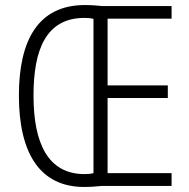

<svg xmlns="http://www.w3.org/2000/svg" viewBox="-20 -738 752 762"><path d="M317 -718C132 -718 55 -579 55 -359C55 -129 139 4 314 4C341 4 363 2 383 0H661V-51H407V-349H646V-399H407V-664H661V-714H385C363 -716 345 -718 317 -718ZM314 -667C329 -667 341 -666 351 -663V-51C341 -48 330 -47 316 -47C171 -47 113 -168 113 -359C113 -540 162 -666 314 -667Z"/></svg>

Font: Noto Sans Hebrew Condensed Light
Style: Regular
Weight: 300
Width: 3
Designer: Monotype Design Team
Foundry: Monotype Imaging Inc.
Version: Version 2.004